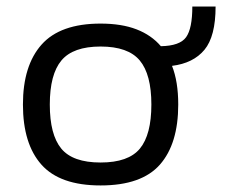

<svg xmlns="http://www.w3.org/2000/svg" viewBox="-20 -556 698 586"><path d="M287 10Q163 10 106.5 -53.5Q50 -117 50 -237Q50 -356 107 -420Q164 -484 287 -484Q351 -484 396.5 -466.5Q442 -449 471 -415Q529 -416 548 -442.5Q567 -469 567 -536H638Q638 -445 604 -404Q570 -363 505 -355Q524 -307 524 -237Q524 -117 468 -53.5Q412 10 287 10ZM287 -60Q372 -60 407 -102.5Q442 -145 442 -237Q442 -329 406.5 -371.5Q371 -414 287 -414Q203 -414 167.5 -371.5Q132 -329 132 -237Q132 -145 167 -102.5Q202 -60 287 -60Z"/></svg>

Font: Kanit Light
Style: Regular
Weight: 300
Designer: Katatrad Team
Foundry: CadsonDemak
Version: Version 2.000; ttfautohint (v1.8.3)